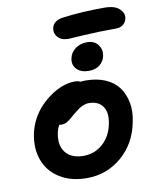

<svg xmlns="http://www.w3.org/2000/svg" viewBox="-95 -937 841 1034"><g transform="rotate(-10 325.0 -420.0)"><path d="M329.1 -731.9Q290 -731.9 270.8 -753.2Q251.5 -774.4 256.8 -801.8Q265.1 -843.3 319.8 -850.1Q423.3 -863.8 545.9 -863.8Q604.5 -863.8 629.4 -839.4Q654.3 -814.9 648.9 -788.1Q645 -767.1 629.4 -754.6Q613.8 -742.2 590.8 -742.2Q493.7 -742.2 412.8 -737.1Q332 -731.9 329.1 -731.9ZM407.2 -543Q364.3 -543 341.3 -566.2Q318.4 -589.4 325.2 -624Q331.5 -657.2 358.6 -677Q385.7 -696.8 422.9 -696.8Q462.9 -696.8 482.7 -669.9Q502.4 -643.1 496.1 -610.8Q491.2 -583 468.5 -563Q445.8 -543 407.2 -543ZM296.9 23.9Q209.5 23.9 148.4 -14.4Q87.4 -52.7 63.7 -117.7Q40 -182.6 56.2 -262.2Q64.5 -302.7 85 -340.6Q105.5 -378.4 133.3 -406.7Q161.1 -435.1 193.1 -456.5Q225.1 -478 257.8 -489Q290.5 -500 318.8 -500Q339.4 -500 353 -493.2Q361.8 -495.1 379.9 -495.1Q440.9 -495.1 487.1 -475.1Q533.2 -455.1 559.1 -419.7Q585 -384.3 594.2 -335.7Q603.5 -287.1 590.8 -230Q568.8 -115.7 487.1 -45.9Q405.3 23.9 296.9 23.9ZM183.1 -241.2Q170.4 -175.8 201.9 -136.5Q233.4 -97.2 299.8 -97.2Q360.4 -97.2 405.3 -137.5Q450.2 -177.7 462.9 -244.1Q475.1 -303.2 451.4 -337.6Q427.7 -372.1 376 -372.1Q359.9 -372.1 344.5 -365.7Q329.1 -359.4 319.3 -352.3Q309.6 -345.2 288.1 -328.1Q282.2 -323.2 272.5 -314.9Q262.7 -306.6 258.5 -303.5Q254.4 -300.3 247.3 -295.2Q240.2 -290 235.4 -288.1Q230.5 -286.1 223.9 -284.7Q217.3 -283.2 210 -283.2Q207 -283.2 199.2 -285.2Q187.5 -265.6 183.1 -241.2Z"/></g></svg>

Font: Shantell Sans Bouncy
Style: Italic
Weight: 600
Italic angle: -11.31°
Designer: Stephen Nixon, Anya Danilova, Shantell Martin
Foundry: Arrow Type
Version: Version 1.006;[9816181b4]